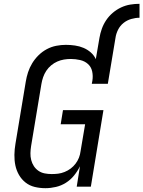

<svg xmlns="http://www.w3.org/2000/svg" viewBox="-20 -978 751 1006"><path d="M501 -779Q505 -803 513.5 -827Q522 -851 536.5 -872.5Q551 -894 571 -911Q591 -928 614.5 -939Q638 -950 662.5 -954Q687 -958 711 -958V-885Q690 -885 667.5 -878.5Q645 -872 627 -857.5Q609 -843 598.5 -822Q588 -801 585 -779ZM218 8Q189 8 162 1.5Q135 -5 114 -21.5Q93 -38 79.5 -61.5Q66 -85 60.5 -111.5Q55 -138 55.5 -167Q56 -196 61 -225L115 -550Q119 -575 127 -599.5Q135 -624 149 -647Q163 -670 182.5 -689Q202 -708 225.5 -720.5Q249 -733 274.5 -738Q300 -743 325 -743Q349 -743 373 -739.5Q397 -736 418 -727Q439 -718 456 -703Q473 -688 482 -668L501 -779H585L545 -539H461L464 -555Q468 -580 463 -603.5Q458 -627 441 -642.5Q424 -658 399.5 -663.5Q375 -669 351 -669Q333 -669 315 -666Q297 -663 280 -655.5Q263 -648 248 -635.5Q233 -623 222.5 -607Q212 -591 206 -573.5Q200 -556 197 -538L143 -213Q140 -194 139.5 -175.5Q139 -157 143.5 -139.5Q148 -122 157.5 -107.5Q167 -93 181.5 -83Q196 -73 214 -69.5Q232 -66 251 -66Q268 -66 284.5 -68Q301 -70 318.5 -77Q336 -84 350.5 -95Q365 -106 376 -120.5Q387 -135 393.5 -151.5Q400 -168 402 -185L426 -327H298L310 -401H522L456 0H382L399 -107Q387 -82 368.5 -59Q350 -36 325.5 -20.5Q301 -5 273 1.5Q245 8 218 8Z"/></svg>

Font: Iosevka Extended Oblique
Style: Regular
Weight: 400
Width: 7
Italic angle: -9°
Monospace: yes
Designer: Belleve Invis
Foundry: Belleve Invis
Version: Version 32.0.1; ttfautohint (v1.8.4)